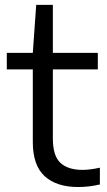

<svg xmlns="http://www.w3.org/2000/svg" viewBox="-20 -760 441 790"><path d="M301.5 9.5Q212.5 9.5 163.8 -35Q115 -79.5 115 -175.5V-474.5H8V-542.5H115L129 -740H197.5V-542.5H382.5V-474.5H197.5V-190Q197.5 -119 228.5 -90Q259.5 -61 319.5 -61Q350 -61 391 -70V-1Q346.5 9.5 301.5 9.5Z"/></svg>

Font: Encode Sans SemiExpanded SemiExpanded
Style: Regular
Weight: 400
Width: 6
Designer: Multiple Designers
Foundry: Impallari Type
Version: Version 3.000; ttfautohint (v1.8.3) -l 8 -r 50 -G 200 -x 14 